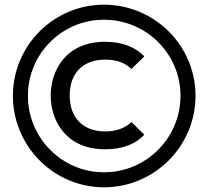

<svg xmlns="http://www.w3.org/2000/svg" viewBox="-20 -784 888 818"><path d="M428 -148C506 -148 559 -172 595 -210L540 -264C514 -239 476 -224 428 -224C335 -224 277 -281 277 -377C277 -473 334 -530 428 -530C476 -530 514 -516 540 -490L595 -544C559 -581 505 -606 428 -606C257 -606 196 -479 196 -377C196 -275 257 -148 428 -148ZM35 -376C35 -161 209 14 423 14C638 14 813 -161 813 -376C813 -590 638 -764 423 -764C209 -764 35 -590 35 -376ZM99 -376C99 -555 244 -700 423 -700C603 -700 749 -555 749 -376C749 -196 603 -50 423 -50C244 -50 99 -196 99 -376Z"/></svg>

Font: Hibana 45 SubMedium
Style: Regular
Weight: 500
Width: 6
Designer: pygmalion
Foundry: ybstudio
Version: Version 2021.007;FEAKit 1.0